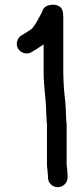

<svg xmlns="http://www.w3.org/2000/svg" viewBox="-20 -711 351 801"><path d="M179 11C179.7 15 180 18.7 180 22V29C180 51.5 198.5 70 221 70C243.5 70 262 51.5 262 29V22C262 16.7 261.7 10.7 261 4L259 -16C258.3 -18 258 -20 258 -22V-182C258.9 -194.1 256 -205.4 256 -217C256 -223 255.7 -230.3 255 -239C255 -247 254.7 -253.7 254 -259C254 -283.6 248.6 -313.5 247 -340L245 -374C244.3 -385.3 244 -397 244 -409V-640C244 -651.3 242.7 -661 240 -669C233.7 -689.1 204.2 -696.6 179 -687.5C155.2 -678.9 159.9 -664.8 148 -647C138.6 -630.1 131.8 -615.2 120 -600C113.8 -589.6 103.1 -584.4 92 -577C75.2 -565.8 59.2 -561.6 52.5 -542C40.1 -505.9 77.4 -477.3 109 -492C124.6 -500.9 146.3 -514.6 162 -526V-409C162 -346.3 173 -293.5 173 -234C173.7 -228 174 -222.7 174 -218C174 -209.3 174.7 -201 176 -193C176.7 -191 176.7 -189 176 -187V-22C176 -10.7 179 -0.4 179 11Z"/></svg>

Font: HoneyBee
Style: Bd
Weight: 700
Foundry: Cannot Into Space Fonts
Version: Version 0.89